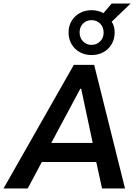

<svg xmlns="http://www.w3.org/2000/svg" viewBox="-43 -1075 791 1095"><path d="M-23 0 378 -705H494L670 0H539L495 -201L541 -151H157L222 -201L115 0ZM415 -569 233 -229 216 -260H517L492 -230L420 -569ZM479 -761Q442 -761 412 -777.5Q382 -794 365 -823.5Q348 -853 348 -890Q348 -926 365 -955Q382 -984 412 -1000.5Q442 -1017 479 -1017Q498 -1017 515.5 -1012.5Q533 -1008 547 -1000L594 -1055H702L594 -951Q603 -938 607 -922.5Q611 -907 611 -890Q611 -853 594 -823.5Q577 -794 547 -777.5Q517 -761 479 -761ZM479 -819Q508 -819 528 -839Q548 -859 548 -889Q548 -921 528 -940.5Q508 -960 479 -960Q450 -960 430.5 -940.5Q411 -921 411 -890Q411 -859 430.5 -839Q450 -819 479 -819Z"/></svg>

Font: Nunito Sans 7pt SemiCondensed
Style: Bold Italic
Weight: 700
Width: 4
Italic angle: -9°
Designer: Vernon Adams
Foundry: Vernon Adams
Version: Version 3.101;gftools[0.9.27]